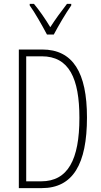

<svg xmlns="http://www.w3.org/2000/svg" viewBox="-20 -969 521 989"><path d="M222 -791H257C282 -838 317 -898 347 -941V-949H325C291 -905 267 -872 239 -829C214 -871 181 -918 155 -949H133V-941C158 -907 196 -840 222 -791ZM428 -364C428 -595 356 -714 197 -714H77V0H195C356 0 428 -124 428 -364ZM389 -362C389 -147 330 -35 192 -35H115V-679H195C336 -679 389 -565 389 -362Z"/></svg>

Font: Noto Sans Armenian ExtraCondensed ExtraLight
Style: Regular
Weight: 200
Width: 2
Designer: Monotype Design Team
Foundry: Monotype Imaging Inc.
Version: Version 2.008